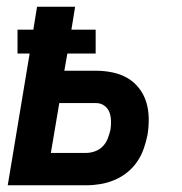

<svg xmlns="http://www.w3.org/2000/svg" viewBox="-20 -550 540 570"><path d="M3 0 68 -391H32V-462H79L90 -530H203L192 -462H264V-391H180L171 -340H265Q290 -340 314 -335Q338 -330 358 -318.5Q378 -307 392.5 -288.5Q407 -270 414 -247.5Q421 -225 421.5 -200Q422 -175 418 -150Q414 -130 407 -109.5Q400 -89 387.5 -70.5Q375 -52 357.5 -38Q340 -24 319.5 -15.5Q299 -7 278 -3.5Q257 0 236 0ZM131 -96H236Q249 -96 262.5 -101Q276 -106 285.5 -116Q295 -126 300 -139Q305 -152 308 -165Q310 -178 309.5 -192Q309 -206 304.5 -217.5Q300 -229 289.5 -236.5Q279 -244 265 -244H156Z"/></svg>

Font: Iosevka Curly Oblique
Style: Bold
Weight: 700
Italic angle: -9°
Monospace: yes
Designer: Belleve Invis
Foundry: Belleve Invis
Version: Version 11.1.0; ttfautohint (v1.8.3)